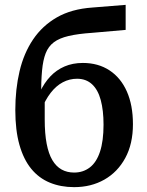

<svg xmlns="http://www.w3.org/2000/svg" viewBox="-20 -760 604 790"><path d="M360 -729 497 -740V-637L360 -625Q301 -621 262.5 -612Q224 -603 201.5 -586Q179 -569 168 -541Q157 -513 153 -469.5Q149 -426 149 -362L164 -366Q164 -347 164 -331Q164 -315 164 -300Q164 -285 164 -269Q164 -210 172 -168.5Q180 -127 195.5 -101Q211 -75 233.5 -62.5Q256 -50 285 -50Q322 -50 349.5 -71Q377 -92 391.5 -136Q406 -180 406 -247Q406 -306 394.5 -348.5Q383 -391 358.5 -413.5Q334 -436 297 -436Q266 -436 238.5 -421.5Q211 -407 188.5 -378Q166 -349 148 -304L144 -381Q162 -419 187 -445.5Q212 -472 245.5 -486.5Q279 -501 321 -501Q384 -501 430.5 -470.5Q477 -440 502 -383.5Q527 -327 527 -249Q527 -168 495.5 -110Q464 -52 409.5 -21Q355 10 285 10Q230 10 185 -8.5Q140 -27 108.5 -65.5Q77 -104 60 -164Q43 -224 43 -307Q43 -393 60.5 -467Q78 -541 116 -597.5Q154 -654 214 -688.5Q274 -723 360 -729Z"/></svg>

Font: Roboto Serif 28pt Condensed Medium
Style: Regular
Weight: 500
Width: 3
Designer: Greg Gazdowicz
Foundry: Commercial Type
Version: Version 1.008